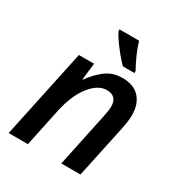

<svg xmlns="http://www.w3.org/2000/svg" viewBox="-179 -890 949 1013"><g transform="rotate(30 295.0 -383.0)"><path d="M21.5 0 136.7 -542H229L217.3 -439.9H220.2Q249.5 -482.9 293 -517.6Q336.4 -552.2 398.4 -552.2Q465.8 -552.2 502 -513.2Q538.1 -474.1 538.1 -406.2Q538.1 -385.7 534.7 -363Q531.2 -340.3 526.9 -319.3L459 0H342.3L411.6 -328.6Q415.5 -347.7 418 -362.8Q420.4 -377.9 420.4 -391.1Q420.4 -455.6 357.4 -455.6Q305.7 -455.6 258.3 -396.7Q210.9 -337.9 187.5 -231L138.7 0ZM367.7 -606Q348.1 -625.5 325.9 -652.3Q303.7 -679.2 284.4 -706.5Q265.1 -733.9 254.4 -755.9V-766.1H374Q383.8 -731 401.1 -691.9Q418.5 -652.8 438 -618.2V-606Z"/></g></svg>

Font: Open Sans SemiBold
Style: Italic
Weight: 600
Italic angle: -12°
Designer: Monotype Design Team
Foundry: Monotype Imaging Inc.
Version: Version 3.003; ttfautohint (v1.8.4)